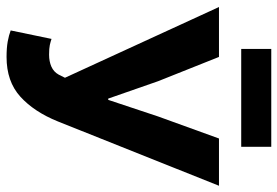

<svg xmlns="http://www.w3.org/2000/svg" viewBox="-154 -702 867 600"><g transform="rotate(90 280.0 -401.5)"><path d="M157.6 12Q129.2 12 109.2 8.4Q89.2 4.7 74.6 -0.9L101.1 -128.5Q109.9 -125.5 120.1 -123.2Q130.4 -120.9 150.3 -120.9Q171.5 -120.9 187.8 -128.1Q204.1 -135.3 212.7 -150.9L222.5 -170.5L1.4 -651.8H157.4L233.3 -461.5L287.6 -305.7H291.6L343.4 -461.5L412.3 -651.8H560L358.8 -147.9Q328.9 -74 281.5 -31Q234.1 12 157.6 12ZM132.4 -721.3V-815.2H438.3V-721.3Z"/></g></svg>

Font: Source Sans 3 VF
Style: Regular
Weight: 200
Designer: Paul D. Hunt
Foundry: Adobe
Version: Version 3.046;hotconv 1.0.118;makeotfexe 2.5.65603